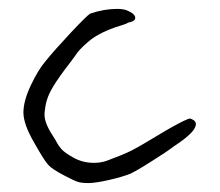

<svg xmlns="http://www.w3.org/2000/svg" viewBox="-20 -530 500 436"><path d="M411.1 -260.7Q405.3 -260.7 370.1 -241.2Q360.4 -235.4 356.4 -233.4Q296.9 -197.3 278.3 -188Q259.8 -178.7 222.7 -165Q209 -160.2 193.4 -160.2Q168 -160.2 147 -171.9Q126 -183.6 119.1 -191.9Q112.3 -200.2 110.4 -204.1Q107.4 -210 100.6 -220.7Q81.1 -250 81.1 -269.5Q81.1 -275.4 82 -280.3Q84 -301.8 94.2 -321.8Q104.5 -341.8 127.9 -373Q141.6 -390.6 151.4 -404.3Q158.2 -416 179.7 -434.6Q200.2 -453.1 241.2 -467.8Q248 -469.7 253.4 -471.7Q258.8 -473.6 262.2 -474.6Q265.6 -475.6 267.6 -476.6Q269.5 -477.5 270.5 -478.5Q287.1 -481.4 287.1 -489.3Q287.1 -498 271.5 -504.9Q262.7 -509.8 246.1 -509.8Q215.8 -509.8 184.6 -499Q176.8 -494.1 140.1 -455.1Q103.5 -416 83 -390.6Q66.4 -371.1 49.8 -335.9Q33.2 -300.8 33.2 -274.4Q33.2 -248 57.6 -206.1Q80.1 -166 89.4 -155.8Q98.6 -145.5 127 -130.9Q149.4 -119.1 157.7 -116.7Q166 -114.3 180.7 -114.3Q196.3 -114.3 226.6 -121.1Q256.8 -127.9 276.4 -135.7Q293.9 -143.6 353.5 -182.6Q356.4 -184.6 359.9 -187Q363.3 -189.5 366.2 -191.4Q369.1 -193.4 371.6 -195.3Q374 -197.3 375.5 -198.2Q377 -199.2 377 -199.2Q424.8 -230.5 424.8 -248Q424.8 -253.9 419.4 -257.3Q414.1 -260.7 411.1 -260.7Z"/></svg>

Font: 辰宇落雁體 Thin Monospaced
Style: Regular
Weight: 100
Designer: Written by Liu, Wei-Chen; Created by Wang, Li-Yu.
Version: Version 1.000